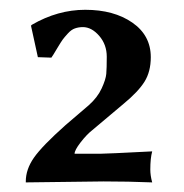

<svg xmlns="http://www.w3.org/2000/svg" viewBox="-20 -738 380 396"><path d="M150.9 -682.1Q142.1 -682.1 134.5 -679.4Q127 -676.8 119.9 -668.9Q112.8 -661.1 109.4 -656.5Q106 -651.9 97.4 -637.5Q88.9 -623 85.9 -619.1L58.1 -620.1L43.9 -685.1L45.9 -687Q99.1 -717.8 155.8 -717.8Q214.8 -717.8 252.9 -691.4Q291 -665 291 -620.1Q291 -590.3 278.1 -569.6Q265.1 -548.8 234.9 -523.9L169.9 -469.2Q158.7 -460.4 146.2 -444.3Q133.8 -428.2 133.8 -420.9H187Q199.2 -420.9 293.9 -425.8Q290 -411.6 290 -388.2Q290 -376 293.9 -361.8Q245.1 -363.8 193.8 -363.8Q189.9 -363.8 33.2 -361.8V-363.8Q33.2 -388.7 50 -412.8Q66.9 -437 115.2 -480L163.1 -521Q181.2 -537.1 189.7 -555.7Q198.2 -574.2 199.2 -585.7Q200.2 -597.2 200.2 -621.1Q200.2 -646 184.6 -664.1Q168.9 -682.1 150.9 -682.1Z"/></svg>

Font: Linux Biolinum O
Style: Bold
Weight: 700
Designer: Philipp H. Poll
Foundry: Philipp H. Poll
Version: Version 1.3.2